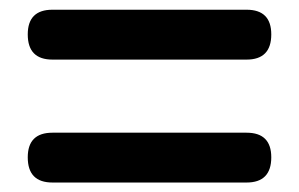

<svg xmlns="http://www.w3.org/2000/svg" viewBox="-20 -563 615 395"><path d="M87.9 -187.5Q37.1 -187.5 37.1 -239.3Q37.1 -290 87.9 -290H487.3Q538.1 -290 538.1 -239.3Q538.1 -187.5 487.3 -187.5H287.1ZM87.9 -440.4Q37.1 -440.4 37.1 -492.2Q37.1 -543 87.9 -543H487.3Q538.1 -543 538.1 -492.2Q538.1 -440.4 487.3 -440.4H287.1Z"/></svg>

Font: Bpmf GenSen Rounded B
Style: B
Weight: 700
Foundry: But Ko
Version: Version 1.320